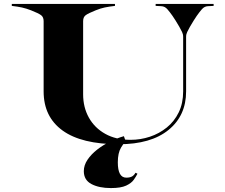

<svg xmlns="http://www.w3.org/2000/svg" viewBox="-20 -720 1147 977"><path d="M679.5 164Q672.5 178 660.5 195Q648.5 212 621.8 224.5Q595 237 544.5 237Q484 237 445.2 216.5Q406.5 196 406.5 151Q406.5 121 425.2 93Q444 65 474.5 41.2Q505 17.5 540.8 0Q576.5 -17.5 610.5 -27L619.5 -1Q612 4 595.8 31.2Q579.5 58.5 579.5 106Q579.5 184 622.5 184Q642 184 652.5 177.5Q663 171 669.5 159ZM40 -690V-700H565V-690Q534.5 -686.5 513 -682Q491.5 -677.5 467 -667.5Q429.5 -652.5 416.2 -642.8Q403 -633 403 -612.5V-240Q403 -174 432.2 -121.5Q461.5 -69 515.8 -38.8Q570 -8.5 644.5 -8.5Q695 -8.5 742.5 -24.2Q790 -40 828.5 -71Q867 -102 889.5 -148.2Q912 -194.5 912 -255V-532.5Q912 -540 910.5 -545.8Q909 -551.5 906.5 -557Q901.5 -568 892.2 -584.2Q883 -600.5 873.2 -615.8Q863.5 -631 858 -639Q844 -659 831.5 -673.2Q819 -687.5 801.5 -688.5L772 -690V-700H1067V-690L1037.5 -688.5Q1020 -687.5 1007.5 -673.2Q995 -659 981 -639Q975.5 -631 965.8 -615.8Q956 -600.5 946.8 -584.2Q937.5 -568 932.5 -557Q930 -551.5 928.5 -545.8Q927 -540 927 -532.5V-255Q927 -131.5 837.5 -58.8Q748 14 584.5 14Q395 14 298.5 -55.8Q202 -125.5 202 -255V-612.5Q202 -633 189 -642.8Q176 -652.5 138 -667.5Q113.5 -677 92 -681.8Q70.5 -686.5 40 -690Z"/></svg>

Font: Engraving CC
Style: Bold
Weight: 700
Designer: indestructible type*
Foundry: Cowboy Collective
Version: Version 1.000